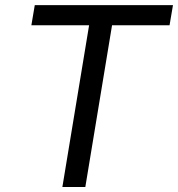

<svg xmlns="http://www.w3.org/2000/svg" viewBox="-20 -748 712 768"><path d="M105.5 -647 119.1 -727.5H671.9L658.2 -647H428.2L321.3 0H229.5L336.4 -647Z"/></svg>

Font: Inter 18pt
Style: Italic
Weight: 400
Italic angle: -9.3988°
Designer: Rasmus Andersson
Foundry: rsms
Version: Version 4.001;git-66647c0bb